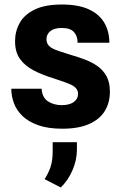

<svg xmlns="http://www.w3.org/2000/svg" viewBox="-20 -558 544 847"><path d="M29.8 0ZM222.2 -210.4Q168.9 -226.6 129.6 -246.8Q90.3 -267.1 68.4 -297.6Q46.4 -328.1 46.4 -376Q46.4 -419.9 66.9 -456.8Q87.4 -493.7 133.1 -515.9Q178.7 -538.1 253.4 -538.1Q325.7 -538.1 371.8 -516.8Q418 -495.6 440.2 -457.5Q462.4 -419.4 462.4 -369.6H322.3Q322.3 -399.4 305.9 -417Q289.6 -434.6 252.4 -434.6Q218.8 -434.6 201.9 -420.7Q185.1 -406.7 185.1 -385.3Q185.1 -367.7 195.1 -356.9Q205.1 -346.2 223.4 -338.9Q241.7 -331.5 266.6 -324.2Q273.9 -321.8 281.7 -319.3Q289.1 -316.9 296.9 -314.5Q327.6 -305.7 357.4 -294.2Q387.2 -282.7 411.4 -265.4Q435.5 -248 450.2 -221.2Q464.8 -194.3 464.8 -153.3Q464.8 -105 442.1 -68.1Q419.4 -31.2 372.8 -10.7Q326.2 9.8 254.9 9.8Q191.9 9.8 148.7 -5.6Q105.5 -21 79.3 -46.1Q53.2 -71.3 41.5 -102.8Q29.8 -134.3 29.8 -166.5H163.6Q166 -127.9 191.4 -111.1Q216.8 -94.2 252.4 -94.2Q286.1 -94.2 305.2 -107.7Q324.2 -121.1 324.2 -143.6Q324.2 -159.7 314.2 -169.9Q304.2 -180.2 286.4 -187.5Q268.6 -194.8 245.1 -202.6Q234.4 -206.1 222.2 -210.4ZM319.3 102.1Q319.3 147.9 299.6 193.4Q279.8 238.8 248 269L176.8 232.4Q192.9 207.5 202.6 179.4Q212.4 151.4 212.4 110.4V69.3H319.3Z"/></svg>

Font: Robert Sans Black
Style: Regular
Weight: 900
Designer: Christian Robertson (extended by Adam Twardoch)
Foundry: Google
Version: Version 12.135;April 2, 2019;FontCreator 11.5.0.2425 64-bit;